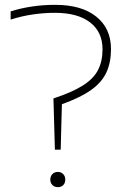

<svg xmlns="http://www.w3.org/2000/svg" viewBox="-20 -769 513 794"><path d="M207 -150 201 -362Q277.5 -387 322 -415Q366.5 -443 385.2 -479.2Q404 -515.5 404 -565Q404 -636.5 352.8 -676.2Q301.5 -716 207 -716Q163 -716 117.2 -709.5Q71.5 -703 24 -688V-722Q111 -749 208 -749Q317.5 -749 378.2 -700.2Q439 -651.5 439 -566Q439 -511 420.2 -470Q401.5 -429 357.2 -397.2Q313 -365.5 236 -338L231 -150ZM219 5Q205.5 5 196.8 -3.8Q188 -12.5 188 -26Q188 -40.5 196.8 -49.2Q205.5 -58 219 -58Q232.5 -58 241.2 -49.2Q250 -40.5 250 -26Q250 -12.5 241.8 -3.8Q233.5 5 219 5Z"/></svg>

Font: Encode Sans Exp Th
Style: Regular
Weight: 100
Width: 7
Designer: Multiple Designers
Foundry: Impallari Type
Version: Version 3.002; ttfautohint (v1.8.3) -l 8 -r 50 -G 200 -x 14 